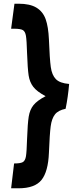

<svg xmlns="http://www.w3.org/2000/svg" viewBox="-20 -807 408 1036"><path d="M56 75Q91 75 103.5 67.5Q116 60 120 36.5Q124 13 126 -56Q129 -141 135 -178Q141 -215 160.5 -239.5Q180 -264 226 -288Q179 -313 159.5 -338.5Q140 -364 134.5 -400Q129 -436 126 -521Q124 -590 120 -613.5Q116 -637 103.5 -644.5Q91 -652 56 -652H40L58 -787H80Q142 -787 177 -765.5Q212 -744 226.5 -703Q241 -662 244 -594Q248 -489 254 -445.5Q260 -402 281.5 -380Q303 -358 353 -354Q347 -283 334 -220Q294 -212 276.5 -189.5Q259 -167 253.5 -125.5Q248 -84 244 17Q240 119 204 164Q168 209 80 209H40Z"/></svg>

Font: Suez One
Style: Regular
Weight: 400
Designer: Michal Sahar
Foundry: Hagilda
Version: Version 1.001